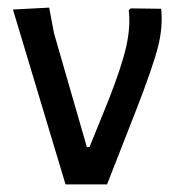

<svg xmlns="http://www.w3.org/2000/svg" viewBox="-20 -484 467 504"><path d="M403 -461Q408 -414 395 -362Q382 -310 337 -194L261 0H152L14 -459L109 -464L122 -396L208 -98H215L266 -224Q300 -311 311.5 -362.5Q323 -414 318 -457L323 -462Z"/></svg>

Font: Alegreya Sans Medium
Style: Regular
Weight: 500
Designer: Juan Pablo del Peral
Foundry: Huerta Tipografica
Version: Version 2.007